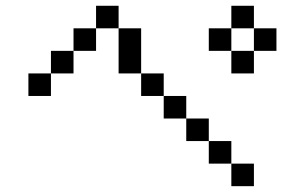

<svg xmlns="http://www.w3.org/2000/svg" viewBox="-20 -712 1040 655"><path d="M307.7 -615.4V-538.5H230.8V-615.4ZM307.7 -692.3H384.6V-615.4H307.7ZM769.2 -153.8H846.2V-76.9H769.2ZM692.3 -230.8H769.2V-153.8H692.3ZM615.4 -307.7H692.3V-230.8H615.4ZM538.5 -384.6H615.4V-307.7H538.5ZM461.5 -461.5H538.5V-384.6H461.5ZM384.6 -461.5V-615.4H461.5V-461.5ZM153.8 -461.5V-538.5H230.8V-461.5ZM76.9 -384.6V-461.5H153.8V-384.6ZM846.2 -615.4H769.2V-692.3H846.2ZM846.2 -538.5V-615.4H923.1V-538.5ZM769.2 -538.5H846.2V-461.5H769.2ZM692.3 -615.4H769.2V-538.5H692.3Z"/></svg>

Font: Mintsoda - Lime Green 13x16
Style: Regular
Weight: 400
Designer: Mintsoda-15
Version: Version 1.0